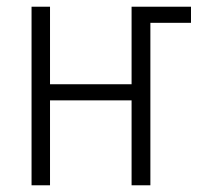

<svg xmlns="http://www.w3.org/2000/svg" viewBox="-20 -552 602 572"><path d="M74 0H129V-253H372V0H428V-484H549V-532H372V-301H129V-532H74Z"/></svg>

Font: Noto Sans Display SemiCondensed Light
Style: Regular
Weight: 300
Width: 4
Designer: Monotype Design Team
Foundry: Monotype Imaging Inc.
Version: Version 1.900